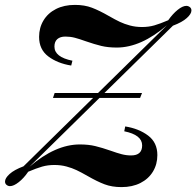

<svg xmlns="http://www.w3.org/2000/svg" viewBox="-52 -742 793 776"><path d="M721.7 -699.7Q721.7 -686 703.1 -669.2Q684.6 -652.3 647 -638.2L370.1 -366.2H522L514.2 -346.2H350.1L66.9 -67.9Q171.9 -158.2 270.5 -158.2Q305.7 -158.2 333 -151.6Q360.4 -145 395.5 -132.8Q421.4 -123.5 439.9 -118.7Q458.5 -113.8 478 -113.8Q522.5 -113.8 522.5 -154.3Q522.5 -196.8 450.2 -211.4L454.1 -231Q509.3 -222.2 546.6 -194.1Q584 -166 584 -115.2Q584 -78.1 566.2 -48.6Q548.3 -19 515.6 -2.4Q482.9 14.2 439 14.2Q400.4 14.2 370.6 2.9Q340.8 -8.3 301.8 -30.8Q275.4 -45.9 257.3 -54.4Q239.3 -63 216.6 -69.1Q193.8 -75.2 168 -75.2Q141.1 -75.2 118.2 -68.6Q95.2 -62 62 -47.9Q44.4 -22 23.9 -5.9Q3.4 10.3 -11.7 10.3Q-19.5 10.3 -25.9 4.9Q-31.7 0 -31.7 -8.3Q-31.7 -22 -13.2 -38.8Q5.4 -55.7 43 -69.8L324.2 -346.2H162.1L168.9 -366.2H344.2L623 -640.1Q518.1 -549.8 419.9 -549.8Q384.8 -549.8 357.4 -556.4Q330.1 -563 294.9 -575.2Q269 -584.5 250.5 -589.4Q231.9 -594.2 212.4 -594.2Q191.4 -594.2 179.7 -584Q168 -573.7 168 -553.7Q168 -511.2 240.7 -496.6L235.8 -477.1Q180.7 -485.8 143.3 -513.9Q106 -542 106 -592.8Q106 -629.9 123.8 -659.4Q141.6 -689 174.3 -705.6Q207 -722.2 251 -722.2Q289.6 -722.2 319.3 -710.9Q349.1 -699.7 388.2 -677.2Q414.6 -662.1 432.6 -653.6Q450.7 -645 473.4 -638.9Q496.1 -632.8 522 -632.8Q548.8 -632.8 571.8 -639.4Q594.7 -646 627.9 -660.2Q646 -686 666 -702.1Q686 -718.3 701.2 -718.3Q709 -718.3 715.8 -712.9Q721.7 -708 721.7 -699.7Z"/></svg>

Font: TypoPRO Playfair Display
Style: Bold Italic
Weight: 700
Italic angle: -14.9847°
Designer: Claus Eggers Sørensen
Foundry: Claus Eggers Sørensen
Version: Version 1.004;PS 001.004;hotconv 1.0.70;makeotf.lib2.5.58329